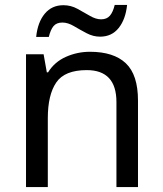

<svg xmlns="http://www.w3.org/2000/svg" viewBox="-20 -755 658 775"><path d="M343 -546Q439 -546 488 -499.5Q537 -453 537 -349V0H450V-343Q450 -472 330 -472Q241 -472 207 -422Q173 -372 173 -278V0H85V-536H156L169 -463H174Q200 -505 246 -525.5Q292 -546 343 -546ZM126 -606Q132 -665 160.5 -699.5Q189 -734 236 -734Q266 -734 292.5 -719.5Q319 -705 343 -691Q367 -677 388 -677Q411 -677 423.5 -691.5Q436 -706 443 -735H493Q487 -677 459 -642Q431 -607 384 -607Q356 -607 329.5 -621Q303 -635 278.5 -649.5Q254 -664 232 -664Q208 -664 196 -649.5Q184 -635 177 -606Z"/></svg>

Font: Noto Sans Vai
Style: Regular
Weight: 400
Designer: Monotype Design Team
Foundry: Monotype Imaging Inc.
Version: Version 2.001; ttfautohint (v1.8.4.7-5d5b)